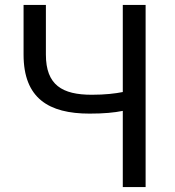

<svg xmlns="http://www.w3.org/2000/svg" viewBox="-20 -754 707 774"><path d="M475 0H567V-734H475V-383C445 -377 404 -372 350 -372C231 -372 165 -411 165 -534V-734H75V-534C75 -358 176 -296 341 -296C399 -296 440 -300 475 -307Z"/></svg>

Font: Source Han Sans TC
Style: Regular
Weight: 400
Designer: Ryoko NISHIZUKA 西塚涼子 (kana, bopomofo & ideographs); Paul D. Hunt (Latin, Greek & Cyrillic); Sandoll Communications 산돌커뮤니
Foundry: Adobe
Version: Version 2.002;hotconv 1.0.116;makeotfexe 2.5.65601